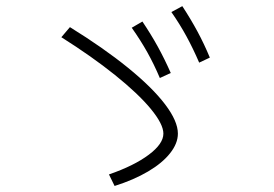

<svg xmlns="http://www.w3.org/2000/svg" viewBox="-20 -700 904 634"><path d="M519.5 -258.8Q519.5 -290 477.8 -340.6Q436 -391.1 359.6 -452.4Q283.2 -513.7 182.6 -577.1L210.9 -610.4Q322.3 -541.5 402.6 -476.3Q482.9 -411.1 525.1 -355.5Q567.4 -299.8 567.4 -258.8Q567.4 -226.6 541.7 -194.1Q516.1 -161.6 469 -133.8Q421.9 -106 358.4 -85.9L339.8 -124Q422.9 -152.8 471.2 -189Q519.5 -225.1 519.5 -258.8ZM415 -608.4 450.2 -628.9Q478.5 -586.9 501 -546.1Q523.4 -505.4 543.9 -459L507.8 -442.4Q488.8 -487.3 466.6 -527.1Q444.3 -566.9 415 -608.4ZM545.9 -660.2 582 -679.7Q610.4 -636.2 632.3 -595.5Q654.3 -554.7 672.9 -509.8L637.7 -493.2Q617.7 -539.6 595.9 -579.6Q574.2 -619.6 545.9 -660.2Z"/></svg>

Font: Pretendard GOV ExtraLight
Style: Regular
Weight: 200
Designer: Base glyphs from Inter by Rasmus Andersson; Hangeul glyphs from Noto Sans CJK(Source Han Sans) by Jang Soo-young and Kan
Foundry: Kil Hyung-jin
Version: Version 1.309